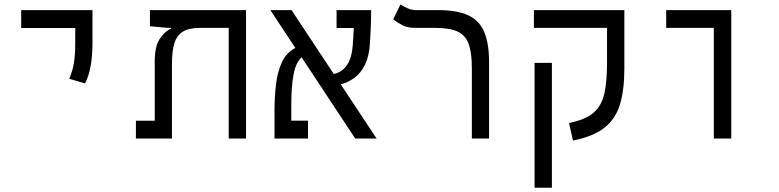

<svg xmlns="http://www.w3.org/2000/svg" viewBox="-20 -632 3556 876"><path d="M368.2 -251.5 295.9 -272.5Q310.1 -305.2 316.7 -341.8Q323.2 -378.4 323.2 -435.1V-504.4H76.7V-585.9H401.9V-435.1Q401.9 -378.4 393.6 -331.5Q385.3 -284.7 368.2 -251.5Z M1102.5 0H1023.4V-504.9H893.6Q841.3 -504.9 813.5 -487.1Q785.6 -469.2 775.1 -433.1Q764.6 -397 764.6 -342.8V0H600.1V-81.1H686V-352.1Q686 -418.9 707.8 -453.1Q729.5 -487.3 760.3 -501.5V-504.9H744.6L664.1 -512.2V-585.9H1102.5Z M1600.6 0 1356 -370.6Q1329.6 -346.7 1319.3 -292Q1309.1 -237.3 1309.1 -155.8V-81.5H1385.3V0H1232.4V-124.5Q1232.4 -189 1239.3 -247.1Q1246.1 -305.2 1266.6 -348.9Q1287.1 -392.6 1327.6 -413.1L1213.4 -585.9H1310.1L1502.9 -294.4Q1580.6 -311.5 1589.4 -424.3Q1590.8 -443.4 1592 -463.6Q1593.3 -483.9 1594.2 -504.4H1515.6V-585.9H1673.3Q1673.3 -547.4 1671.6 -507.6Q1669.9 -467.8 1668 -437Q1664.6 -376 1645.3 -336.9Q1626 -297.9 1596.7 -276.6Q1567.4 -255.4 1534.7 -247.1L1698.2 0Z M2211.4 -348.6V0H2132.8V-322.3Q2132.8 -392.6 2117.9 -432.4Q2103 -472.2 2066.7 -488.5Q2030.3 -504.9 1964.8 -504.9H1873Q1839.4 -504.9 1815.4 -517.3Q1791.5 -529.8 1773.9 -543.5L1807.1 -611.8Q1818.4 -604 1837.9 -595Q1857.4 -585.9 1878.9 -585.9H1979Q2065.4 -585.9 2116.2 -562.3Q2167 -538.6 2189.2 -486.3Q2211.4 -434.1 2211.4 -348.6Z M2828.6 -585.9V-318.4Q2828.6 -222.2 2808.6 -155.8Q2788.6 -89.4 2737.8 -49.3Q2687 -9.3 2594.2 9.3L2576.2 -70.8Q2652.3 -85.9 2689.2 -118.9Q2726.1 -151.9 2737.8 -206.8Q2749.5 -261.7 2749.5 -343.3V-504.9H2416V-585.9ZM2498 224.6H2418.9V-345.2H2498Z M3236.8 0V-504.9H3019.5V-585.9H3316.4V0Z"/></svg>

Font: Cascadia Code PL SemiLight
Style: Regular
Weight: 350
Monospace: yes
Designer: Aaron Bell
Foundry: Saja Typeworks
Version: Version 2404.023; ttfautohint (v1.8.4)